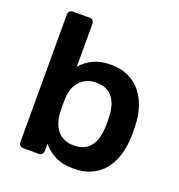

<svg xmlns="http://www.w3.org/2000/svg" viewBox="-130 -819 874 938"><g transform="rotate(20 306.5 -350.0)"><path d="M354 10Q296 10 257.5 -10Q219 -30 194 -61V-24Q194 -13 187.5 -6.5Q181 0 170 0H91Q80 0 73.5 -6.5Q67 -13 67 -24V-686Q67 -697 73.5 -703.5Q80 -710 91 -710H176Q187 -710 193.5 -703.5Q200 -697 200 -686V-464Q225 -493 262.5 -511.5Q300 -530 354 -530Q407 -530 446 -511.5Q485 -493 511 -461Q537 -429 551 -386Q565 -343 567 -293Q568 -275 568 -260.5Q568 -246 567 -228Q565 -176 551 -132.5Q537 -89 511 -57.5Q485 -26 446 -8Q407 10 354 10ZM317 -97Q349 -97 370 -107.5Q391 -118 404.5 -136.5Q418 -155 424.5 -179Q431 -203 432 -230Q434 -260 432 -290Q431 -317 424.5 -341Q418 -365 404.5 -383.5Q391 -402 370 -412.5Q349 -423 317 -423Q287 -423 265.5 -412.5Q244 -402 229.5 -385Q215 -368 208 -346.5Q201 -325 200 -302Q199 -284 199 -263.5Q199 -243 200 -225Q201 -201 208 -178Q215 -155 228.5 -137Q242 -119 264 -108Q286 -97 317 -97Z"/></g></svg>

Font: Fz Rubik Med
Style: Regular
Weight: 500
Designer: Hubert and Fischer
Foundry: Hubert and Fischer
Version: Vit hóa bi FontZin.com